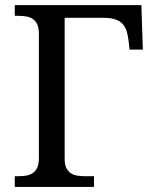

<svg xmlns="http://www.w3.org/2000/svg" viewBox="-20 -734 601 754"><path d="M349.1 0H38.1V-42H50.8Q67.9 -42 82.8 -44.4Q97.7 -46.9 108.9 -54.4Q120.1 -62 126.5 -76.2Q132.8 -90.3 132.8 -113.8V-600.1Q132.8 -623.5 126.5 -637.7Q120.1 -651.9 108.9 -659.4Q97.7 -667 82.8 -669.4Q67.9 -671.9 50.8 -671.9H38.1V-713.9H535.2L541 -539.1H488.8L484.9 -574.2Q482.4 -595.2 477.3 -611.8Q472.2 -628.4 461.4 -640.1Q450.7 -651.9 432.4 -658Q414.1 -664.1 384.8 -664.1H233.9V-109.9Q233.9 -87.9 240.5 -74.5Q247.1 -61 258.3 -53.7Q269.5 -46.4 284.4 -44.2Q299.3 -42 315.9 -42H349.1Z"/></svg>

Font: Noto Serif
Style: Regular
Weight: 400
Designer: Monotype Design team
Foundry: Monotype Imaging Inc.
Version: Version 1.02